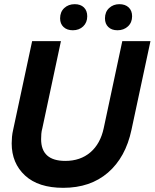

<svg xmlns="http://www.w3.org/2000/svg" viewBox="-20 -887 741 920"><path d="M283 13Q164 13 100 -46Q36 -105 36 -200Q36 -215 37.5 -231.5Q39 -248 43 -265L134 -690H272L183 -273Q179 -259 178 -245.5Q177 -232 177 -220Q177 -116 293 -116Q365 -116 413 -157Q461 -198 477 -273L566 -690H701L610 -265Q582 -133 497.5 -60Q413 13 283 13ZM543 -742Q515 -742 499 -757.5Q483 -773 483 -799Q483 -830 503 -848.5Q523 -867 552 -867Q580 -867 596.5 -851.5Q613 -836 613 -809Q613 -779 593 -760.5Q573 -742 543 -742ZM329 -742Q301 -742 284.5 -757.5Q268 -773 268 -799Q268 -830 288 -848.5Q308 -867 338 -867Q366 -867 382 -851.5Q398 -836 398 -809Q398 -779 378.5 -760.5Q359 -742 329 -742Z"/></svg>

Font: Radio Canada Big SemiBold
Style: Italic
Weight: 600
Italic angle: -12°
Designer: Étienne Aubert Bonn
Foundry: Coppers and Brasses
Version: Version 1.001